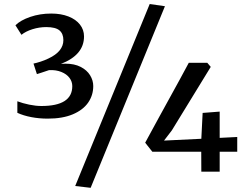

<svg xmlns="http://www.w3.org/2000/svg" viewBox="-20 -836 1212 935"><path d="M709 -816.4 783.2 -805.7 421.4 78.6 346.2 69.8ZM181.6 -319.8Q332 -319.8 332 -416.5Q332 -438.5 318.4 -456.8Q304.7 -475.1 278.8 -485.6Q252.9 -496.1 219.2 -494.6L181.2 -481.9Q163.1 -476.6 159.7 -475.1L143.1 -526.4Q157.7 -529.3 178 -535.9Q198.2 -542.5 216.3 -551.3Q288.6 -585.4 288.6 -640.6Q288.6 -671.9 269.5 -688Q250.5 -704.1 205.1 -704.1Q171.4 -704.1 138.4 -693.8Q105.5 -683.6 84.5 -666.5L55.2 -712.9Q79.6 -737.3 127.2 -753.7Q174.8 -770 229.5 -770Q276.9 -770 313.2 -755.9Q349.6 -741.7 369.4 -716.3Q389.2 -690.9 389.2 -658.7Q389.2 -568.4 276.9 -524.9Q284.7 -525.9 299.3 -525.9Q342.3 -525.9 372.8 -510.3Q403.3 -494.6 418.7 -469.5Q434.1 -444.3 434.1 -417Q434.1 -372.1 409.2 -336.2Q384.3 -300.3 334.5 -279.3Q284.7 -258.3 212.4 -258.3Q170.9 -258.3 132.6 -265.6Q94.2 -272.9 64.5 -286.6V-342.8Q90.3 -333 122.3 -326.4Q154.3 -319.8 181.6 -319.8ZM752.9 -262.2Q883.8 -499.5 899.4 -530.3H989.3L1006.3 -510.3L816.9 -201.2L778.8 -151.4L960.4 -160.2L966.8 -286.1L1049.8 -292.5V-164.6L1135.3 -168.9V-97.2H1049.8V0H960.4L960 -97.2H721.7L687 -141.1Z"/></svg>

Font: Merriweather
Style: Regular
Weight: 400
Designer: Eben Sorkin
Foundry: Eben Sorkin
Version: Version 1.584; ttfautohint (v1.6)